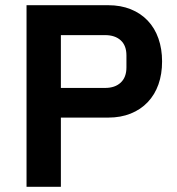

<svg xmlns="http://www.w3.org/2000/svg" viewBox="-20 -718 681 738"><path d="M82 0V-698H396Q444 -698 482.5 -682.5Q521 -667 548 -638.5Q575 -610 589 -570Q603 -530 603 -482Q603 -433 589 -393.5Q575 -354 548 -325.5Q521 -297 482.5 -281.5Q444 -266 396 -266H214V0ZM214 -380H384Q422 -380 444 -400.5Q466 -421 466 -459V-505Q466 -543 444 -563Q422 -583 384 -583H214Z"/></svg>

Font: IBM Plex Arabic SemiBold
Style: Regular
Weight: 600
Designer: Mike Abbink, Paul van der Laan, Pieter van Rosmalen, Wael Morcos, Khajak Apelian
Foundry: Bold Monday
Version: Version 1.0